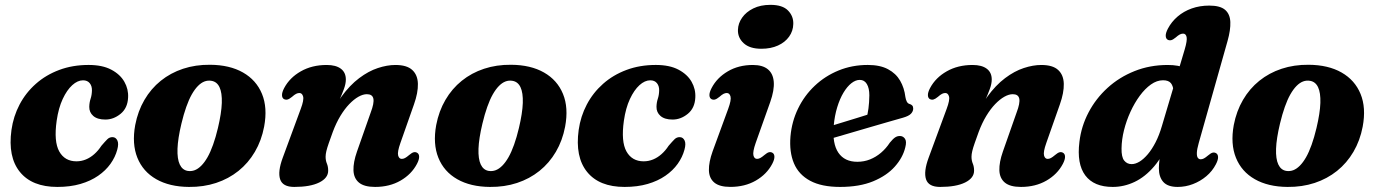

<svg xmlns="http://www.w3.org/2000/svg" viewBox="-20 -742 5556 776"><path d="M315.6 -417.4Q293.7 -417.4 272 -397.8Q250.4 -378.2 233.4 -341.8Q216.4 -305.4 209 -253.9Q197.1 -169.8 219.5 -129.8Q241.9 -89.9 289.3 -90Q309 -90.1 327 -97.5Q345.1 -104.9 361 -119Q377 -133.1 389.8 -152.8Q404.9 -170.4 413.8 -179.2Q422.7 -188.1 435.3 -187.7Q448 -187.3 454.3 -174.4Q460.7 -161.6 453.9 -137Q445.9 -107 426.5 -79.8Q407.1 -52.6 376.7 -31.6Q346.3 -10.5 305.1 1.5Q263.9 13.5 211.9 13.5Q109.5 13.5 60.4 -47.1Q11.3 -107.7 26.3 -216.7Q34 -271.6 59.1 -319.4Q84.2 -367.2 124.9 -403.2Q165.5 -439.2 219.4 -459.3Q273.3 -479.5 338.1 -479.5Q393.7 -479.5 429.6 -460.5Q465.6 -441.5 482.6 -411.6Q499.7 -381.6 497.7 -347.5Q495.7 -305 467.3 -281.9Q439 -258.8 405.8 -258.8Q373.7 -258.8 357 -273.4Q340.4 -287.9 340.8 -310.4Q341.2 -328.1 346.2 -343Q351.2 -357.9 351.6 -376.4Q352 -394.3 342.6 -405.9Q333.2 -417.4 315.6 -417.4Z M829.2 -480.2Q908.2 -479.7 962.1 -449Q1016 -418.3 1038.9 -362.4Q1061.9 -306.6 1047.5 -230Q1036.8 -173.8 1010.2 -128.5Q983.6 -83.1 943.8 -51.2Q904 -19.3 853.3 -2.6Q802.6 14.1 743.6 13.5Q665.1 12.9 611.4 -17.8Q557.8 -48.4 535.2 -104.5Q512.6 -160.6 526.5 -236.7Q537.3 -293 563.8 -338.3Q590.2 -383.6 629.8 -415.5Q669.4 -447.4 719.9 -464.1Q770.4 -480.8 829.2 -480.2ZM738.3 -51.3Q752.9 -48.9 766.7 -54Q780.5 -59.2 793.5 -72.3Q806.6 -85.4 818.6 -106.3Q830.5 -127.2 841.1 -156.9Q851.7 -186.5 860.8 -224.6Q875.1 -284.9 876.5 -326Q877.8 -367.1 867.2 -389.5Q856.7 -411.8 834.5 -415.4Q820 -417.8 806.4 -412.7Q792.8 -407.5 779.9 -394.4Q767 -381.3 755.1 -360.4Q743.3 -339.5 732.8 -309.8Q722.3 -280.2 713.2 -242.1Q698.9 -182.2 697.4 -140.9Q696 -99.6 706.5 -77.3Q717 -55 738.3 -51.3Z M1128.5 -341Q1120.2 -345.3 1119.8 -356.9Q1119.3 -368.5 1128.6 -386.3Q1151 -428.3 1196 -453.8Q1240.9 -479.4 1300.3 -479.4Q1337.5 -479.4 1357.6 -464.3Q1377.8 -449.2 1377.8 -420.5Q1377.8 -403.4 1370 -382.2Q1362.3 -361 1351.1 -336.1Q1339.9 -311.2 1328.3 -282.8Q1316.7 -254.5 1309.3 -223L1297.3 -233.1Q1324.6 -302.9 1359.2 -350.3Q1393.8 -397.8 1431.7 -426.2Q1469.6 -454.7 1507.2 -467Q1544.9 -479.4 1578 -479.4Q1624.4 -479.4 1646.2 -459.2Q1668.1 -439.1 1669 -403.2Q1669.9 -367.4 1653.2 -320.2L1598.2 -163.8Q1585.5 -128 1589.1 -113.9Q1592.7 -99.8 1603.8 -99.8Q1610.2 -99.8 1616.9 -103.3Q1623.7 -106.9 1633.8 -115.5Q1644.6 -124.7 1651.6 -126.5Q1658.6 -128.4 1665.3 -124.9Q1673.6 -120.6 1674 -109Q1674.5 -97.4 1665.2 -79.6Q1643.2 -37.6 1598.8 -12Q1554.5 13.5 1495.9 13.5Q1451.9 13.5 1430.8 -4Q1409.7 -21.6 1408.6 -53.8Q1407.6 -86 1422.7 -129.1L1478.2 -287Q1492.9 -325.6 1489 -343.5Q1485.1 -361.3 1462.7 -361.3Q1447.1 -361.3 1428.7 -351Q1410.3 -340.6 1391.5 -321.1Q1372.8 -301.6 1355.7 -273.4Q1338.6 -245.1 1325.1 -209Q1315.5 -182.7 1308.9 -163.7Q1302.3 -144.8 1299.1 -131.6Q1296 -118.5 1296 -108.6Q1296 -93.2 1301.2 -80.8Q1306.4 -68.5 1306.4 -52.2Q1306.4 -22.4 1270.1 -4.4Q1233.8 13.5 1169.2 13.5Q1122.4 13.5 1112.2 -17.4Q1102 -48.4 1122.7 -104.4L1195.6 -302.1Q1209 -337.9 1205.1 -352Q1201.2 -366.1 1190 -366.1Q1183.7 -366.1 1176.9 -362.8Q1170.1 -359.4 1160 -350.4Q1149.2 -341.6 1142.2 -339.8Q1135.2 -337.9 1128.5 -341Z M2045.7 -480.2Q2124.7 -479.7 2178.6 -449Q2232.5 -418.3 2255.4 -362.4Q2278.4 -306.6 2264 -230Q2253.3 -173.8 2226.7 -128.5Q2200.1 -83.1 2160.3 -51.2Q2120.5 -19.3 2069.8 -2.6Q2019.1 14.1 1960.1 13.5Q1881.6 12.9 1827.9 -17.8Q1774.3 -48.4 1751.7 -104.5Q1729.1 -160.6 1743 -236.7Q1753.8 -293 1780.3 -338.3Q1806.7 -383.6 1846.3 -415.5Q1885.9 -447.4 1936.4 -464.1Q1986.9 -480.8 2045.7 -480.2ZM1954.8 -51.3Q1969.4 -48.9 1983.2 -54Q1997 -59.2 2010 -72.3Q2023.1 -85.4 2035.1 -106.3Q2047 -127.2 2057.6 -156.9Q2068.2 -186.5 2077.3 -224.6Q2091.6 -284.9 2093 -326Q2094.3 -367.1 2083.7 -389.5Q2073.2 -411.8 2051 -415.4Q2036.5 -417.8 2022.9 -412.7Q2009.3 -407.5 1996.4 -394.4Q1983.5 -381.3 1971.6 -360.4Q1959.8 -339.5 1949.3 -309.8Q1938.8 -280.2 1929.7 -242.1Q1915.4 -182.2 1913.9 -140.9Q1912.5 -99.6 1923 -77.3Q1933.5 -55 1954.8 -51.3Z M2608.1 -417.4Q2586.2 -417.4 2564.5 -397.8Q2542.9 -378.2 2525.9 -341.8Q2508.9 -305.4 2501.5 -253.9Q2489.6 -169.8 2512 -129.8Q2534.4 -89.9 2581.8 -90Q2601.5 -90.1 2619.5 -97.5Q2637.6 -104.9 2653.5 -119Q2669.5 -133.1 2682.3 -152.8Q2697.4 -170.4 2706.3 -179.2Q2715.2 -188.1 2727.8 -187.7Q2740.5 -187.3 2746.8 -174.4Q2753.2 -161.6 2746.4 -137Q2738.4 -107 2719 -79.8Q2699.6 -52.6 2669.2 -31.6Q2638.8 -10.5 2597.6 1.5Q2556.4 13.5 2504.4 13.5Q2402 13.5 2352.9 -47.1Q2303.8 -107.7 2318.8 -216.7Q2326.5 -271.6 2351.6 -319.4Q2376.7 -367.2 2417.4 -403.2Q2458 -439.2 2511.9 -459.3Q2565.8 -479.5 2630.6 -479.5Q2686.2 -479.5 2722.1 -460.5Q2758.1 -441.5 2775.1 -411.6Q2792.2 -381.6 2790.2 -347.5Q2788.2 -305 2759.8 -281.9Q2731.5 -258.8 2698.3 -258.8Q2666.2 -258.8 2649.5 -273.4Q2632.9 -287.9 2633.3 -310.4Q2633.7 -328.1 2638.7 -343Q2643.7 -357.9 2644.1 -376.4Q2644.5 -394.3 2635.1 -405.9Q2625.7 -417.4 2608.1 -417.4Z M3034.1 -163.9Q3021.7 -128.2 3025.1 -114Q3028.6 -99.9 3039.7 -99.9Q3046.1 -99.9 3052.8 -103.4Q3059.6 -107 3069.7 -115.6Q3080.5 -124.8 3087.5 -126.6Q3094.5 -128.5 3101.2 -125Q3109.5 -120.7 3109.9 -109.1Q3110.4 -97.5 3101.1 -79.7Q3079.1 -37.7 3034.7 -12.1Q2990.4 13.4 2931.8 13.4Q2887.8 13.4 2866.8 -4.3Q2845.8 -22.1 2845.2 -54.3Q2844.5 -86.5 2860.2 -130.4L2923.1 -302.1Q2936.3 -337.9 2932.5 -352Q2928.7 -366.1 2917.5 -366.1Q2911.2 -366.1 2904.4 -362.8Q2897.6 -359.4 2887.5 -350.4Q2876.7 -341.6 2869.7 -339.8Q2862.7 -337.9 2856 -341Q2847.7 -345.3 2847.3 -356.9Q2846.8 -368.5 2856.1 -386.3Q2877.7 -427.9 2921.5 -453.6Q2965.2 -479.4 3022.6 -479.4Q3062.3 -479.4 3083.4 -462Q3104.6 -444.7 3107.3 -411.3Q3110 -377.9 3093 -329.6ZM3057 -544.9Q3010.2 -544.9 2985.9 -567.2Q2961.5 -589.4 2962.5 -621.4Q2963.2 -647.6 2979.4 -670.6Q2995.5 -693.7 3024.6 -708Q3053.8 -722.4 3093.8 -722.4Q3142.8 -722.4 3165 -699.4Q3187.3 -676.5 3186.2 -645Q3185.6 -616.6 3169.2 -593.8Q3152.9 -571 3124.2 -558Q3095.5 -544.9 3057 -544.9Z M3260.2 -209.1Q3260.2 -209.1 3277.5 -214.4Q3294.9 -219.8 3322.7 -228.2Q3350.6 -236.6 3382.7 -246.5Q3414.8 -256.4 3445.6 -265.8Q3476.4 -275.2 3498.7 -282.4L3481.5 -262.4Q3486.8 -279.8 3490 -303.5Q3493.2 -327.2 3493.6 -356.9Q3493.6 -385.4 3483.6 -402.3Q3473.6 -419.1 3455 -419.1Q3438.1 -419.1 3421 -405.7Q3404 -392.3 3389.1 -367.6Q3374.3 -343 3363.8 -308.8Q3353.3 -274.7 3349.5 -232.9Q3343.5 -161.4 3368.5 -124.7Q3393.5 -88.1 3445 -88.1Q3472.3 -88.1 3496.3 -97.7Q3520.3 -107.3 3540.7 -124.6Q3561.1 -142 3576.4 -165.4Q3589.5 -181.4 3598.4 -187Q3607.3 -192.7 3617.9 -192.3Q3630.3 -191.9 3637.7 -181.1Q3645.1 -170.3 3638.9 -146.5Q3629.2 -105.4 3596.6 -68.7Q3564.1 -32.1 3509 -9.3Q3454 13.5 3375.3 13.5Q3300.6 13.5 3254.3 -11.4Q3208 -36.3 3188.8 -82Q3169.6 -127.8 3174.8 -190.5Q3180.1 -250.9 3205.6 -303.3Q3231 -355.8 3272.9 -395.3Q3314.8 -434.9 3369.4 -457.2Q3424 -479.5 3487.2 -479.5Q3537 -479.5 3569 -462.3Q3601.1 -445.2 3618 -416Q3634.9 -386.9 3639.3 -349.9Q3640.9 -339.7 3644.7 -331.9Q3648.6 -324 3655.4 -322Q3662.8 -320.1 3666.8 -315.7Q3670.9 -311.3 3670.9 -303.2Q3670.9 -292.3 3662.1 -282.7Q3653.4 -273.1 3629.3 -266.2Q3606.5 -259.8 3571.1 -249.6Q3535.7 -239.3 3494.6 -227.4Q3453.5 -215.4 3412.9 -203.5Q3372.4 -191.5 3338.8 -181.9Q3305.3 -172.3 3285.1 -166.3Q3264.9 -160.3 3264.9 -160.3Z M3739 -341Q3730.7 -345.3 3730.3 -356.9Q3729.8 -368.5 3739.1 -386.3Q3761.5 -428.3 3806.5 -453.8Q3851.4 -479.4 3910.8 -479.4Q3948 -479.4 3968.1 -464.3Q3988.3 -449.2 3988.3 -420.5Q3988.3 -403.4 3980.5 -382.2Q3972.8 -361 3961.6 -336.1Q3950.4 -311.2 3938.8 -282.8Q3927.2 -254.5 3919.8 -223L3907.8 -233.1Q3935.1 -302.9 3969.7 -350.3Q4004.3 -397.8 4042.2 -426.2Q4080.1 -454.7 4117.7 -467Q4155.4 -479.4 4188.5 -479.4Q4234.9 -479.4 4256.7 -459.2Q4278.6 -439.1 4279.5 -403.2Q4280.4 -367.4 4263.7 -320.2L4208.7 -163.8Q4196 -128 4199.6 -113.9Q4203.2 -99.8 4214.3 -99.8Q4220.7 -99.8 4227.4 -103.3Q4234.2 -106.9 4244.3 -115.5Q4255.1 -124.7 4262.1 -126.5Q4269.1 -128.4 4275.8 -124.9Q4284.1 -120.6 4284.5 -109Q4285 -97.4 4275.7 -79.6Q4253.7 -37.6 4209.3 -12Q4165 13.5 4106.4 13.5Q4062.4 13.5 4041.3 -4Q4020.2 -21.6 4019.1 -53.8Q4018.1 -86 4033.2 -129.1L4088.7 -287Q4103.4 -325.6 4099.5 -343.5Q4095.6 -361.3 4073.2 -361.3Q4057.6 -361.3 4039.2 -351Q4020.8 -340.6 4002 -321.1Q3983.3 -301.6 3966.2 -273.4Q3949.1 -245.1 3935.6 -209Q3926 -182.7 3919.4 -163.7Q3912.8 -144.8 3909.6 -131.6Q3906.5 -118.5 3906.5 -108.6Q3906.5 -93.2 3911.7 -80.8Q3916.9 -68.5 3916.9 -52.2Q3916.9 -22.4 3880.6 -4.4Q3844.3 13.5 3779.7 13.5Q3732.9 13.5 3722.7 -17.4Q3712.5 -48.4 3733.2 -104.4L3806.1 -302.1Q3819.5 -337.9 3815.6 -352Q3811.7 -366.1 3800.5 -366.1Q3794.2 -366.1 3787.4 -362.8Q3780.6 -359.4 3770.5 -350.4Q3759.7 -341.6 3752.7 -339.8Q3745.7 -337.9 3739 -341Z M4941.4 -576.6 4824.8 -163.7Q4817.8 -139 4817.3 -124.7Q4816.8 -110.4 4821.1 -104.3Q4825.5 -98.2 4832.8 -98.2Q4839.2 -98.2 4845.9 -101.7Q4852.7 -105.3 4862.8 -113.9Q4873.6 -123.1 4880.6 -124.9Q4887.6 -126.8 4894.3 -123.3Q4902.6 -119 4903 -107.4Q4903.5 -95.8 4894.2 -78Q4880 -50.4 4855.7 -29.9Q4831.4 -9.4 4801.5 2Q4771.6 13.5 4739.7 13.5Q4699.7 13.5 4681.7 -6.6Q4663.8 -26.7 4663.8 -61.8Q4663.8 -78.1 4666.3 -97Q4668.8 -116 4673.8 -139.1Q4678.8 -162.2 4686.4 -189.6L4706.6 -178.7Q4681.1 -112.2 4644.8 -69.7Q4608.5 -27.1 4565.7 -6.8Q4523 13.5 4477.2 13.5Q4401.3 13.5 4366.4 -33Q4331.5 -79.6 4342.7 -168.9Q4350.1 -231.6 4379.6 -287.7Q4409.1 -343.9 4456.5 -387Q4503.8 -430.1 4565.6 -454.7Q4627.3 -479.4 4699.5 -479.4Q4743.6 -479.4 4773 -466.3Q4802.5 -453.2 4817.4 -431.1Q4832.3 -408.9 4833 -381.2L4723.5 -369.9Q4722 -394 4712.5 -405.8Q4703 -417.6 4680.7 -417.6Q4655.7 -417.6 4631.7 -400.6Q4607.7 -383.6 4586.5 -354.8Q4565.3 -325.9 4548.9 -290.1Q4532.5 -254.3 4522.9 -216.1Q4513.4 -177.9 4512.9 -142.6Q4512.2 -107.3 4523.6 -93Q4535.1 -78.7 4553.7 -78.7Q4569 -78.7 4585.7 -88.8Q4602.4 -99 4619.1 -118.7Q4635.8 -138.5 4650.5 -167Q4665.1 -195.4 4675.9 -232.3L4768.1 -542Q4778.8 -578.3 4775.9 -592.2Q4772.9 -606.1 4761.7 -606.1Q4755.4 -606.1 4748.6 -602.8Q4741.8 -599.4 4731.7 -590.4Q4720.9 -581.6 4713.9 -579.8Q4706.9 -577.9 4700.2 -581Q4691.9 -585.3 4691.5 -596.9Q4691 -608.5 4700.3 -626.3Q4715 -654.3 4739.5 -675.2Q4763.9 -696.1 4796.4 -707.8Q4829 -719.4 4867.6 -719.4Q4911.5 -719.4 4931.4 -702.3Q4951.3 -685.1 4952.6 -653.1Q4953.9 -621 4941.4 -576.6Z M5269.2 -480.2Q5348.2 -479.7 5402.1 -449Q5456 -418.3 5478.9 -362.4Q5501.9 -306.6 5487.5 -230Q5476.8 -173.8 5450.2 -128.5Q5423.6 -83.1 5383.8 -51.2Q5344 -19.3 5293.3 -2.6Q5242.6 14.1 5183.6 13.5Q5105.1 12.9 5051.4 -17.8Q4997.8 -48.4 4975.2 -104.5Q4952.6 -160.6 4966.5 -236.7Q4977.3 -293 5003.8 -338.3Q5030.2 -383.6 5069.8 -415.5Q5109.4 -447.4 5159.9 -464.1Q5210.4 -480.8 5269.2 -480.2ZM5178.3 -51.3Q5192.9 -48.9 5206.7 -54Q5220.5 -59.2 5233.5 -72.3Q5246.6 -85.4 5258.6 -106.3Q5270.5 -127.2 5281.1 -156.9Q5291.7 -186.5 5300.8 -224.6Q5315.1 -284.9 5316.5 -326Q5317.8 -367.1 5307.2 -389.5Q5296.7 -411.8 5274.5 -415.4Q5260 -417.8 5246.4 -412.7Q5232.8 -407.5 5219.9 -394.4Q5207 -381.3 5195.1 -360.4Q5183.3 -339.5 5172.8 -309.8Q5162.3 -280.2 5153.2 -242.1Q5138.9 -182.2 5137.4 -140.9Q5136 -99.6 5146.5 -77.3Q5157 -55 5178.3 -51.3Z"/></svg>

Font: Fraunces
Style: Italic
Weight: 900
Italic angle: -16°
Version: Version 1.000;[0bf87f6ff]